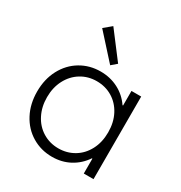

<svg xmlns="http://www.w3.org/2000/svg" viewBox="-180 -899 979 1036"><g transform="rotate(30 309.5 -381.0)"><path d="M486.3 -92.8H482.9Q451.2 -45.4 401.9 -18.8Q352.5 7.8 292 7.8Q223.1 7.8 167 -25.9Q110.8 -59.6 78.9 -120.1Q46.9 -180.7 46.9 -257.8Q46.9 -335.4 79.1 -395.8Q111.3 -456.1 167 -489.3Q222.7 -522.5 291 -522.5Q351.1 -522.5 401.1 -496.6Q451.2 -470.7 482.9 -423.8H486.3V-514.6H546.9V0H486.3ZM489.3 -257.8Q489.3 -319.8 464.4 -367.2Q439.5 -414.6 396.2 -440.7Q353 -466.8 298.8 -466.8Q245.1 -466.8 201.7 -440.2Q158.2 -413.6 133.3 -366Q108.4 -318.4 108.4 -257.8Q108.4 -198.2 132.8 -150.4Q157.2 -102.5 200.9 -75.7Q244.6 -48.8 298.8 -48.8Q352.1 -48.8 395.5 -74.7Q439 -100.6 464.1 -148.2Q489.3 -195.8 489.3 -257.8ZM179.7 -729.5 226.6 -768.6 350.6 -605.5 317.4 -577.1Z"/></g></svg>

Font: Reddit Sans Chocolate Light
Style: Regular
Weight: 300
Designer: Stephen Hutchings
Foundry: Reddit
Version: Version 1.013